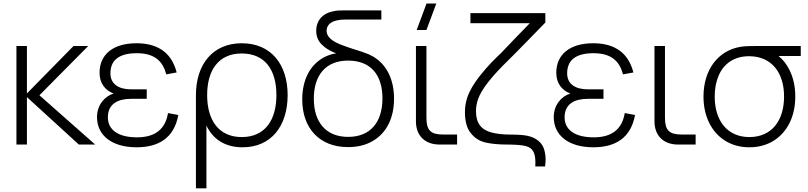

<svg xmlns="http://www.w3.org/2000/svg" viewBox="-20 -792 4429 1052"><path d="M70 0H127.5V-260L412 0H501.5L196 -270L463.5 -540H383L127.5 -280V-540H70Z M728.5 15C847 15 934 -34.5 957 -162L900.5 -172.5C887 -87 832.5 -39.5 731 -39.5C626 -39.5 571 -81.5 571 -149.5C571 -223.5 627 -250.5 698 -250.5H784V-302.5H698C629.5 -302.5 585 -332 585 -390C585 -458.5 627.5 -500.5 729.5 -500.5C830.5 -500.5 873 -453.5 891 -384.5L948 -395C917 -517 828 -555 727.5 -555C598.5 -555 525.5 -492.5 525.5 -393.5C525.5 -335 556.5 -297 602.5 -279.5C553.5 -265 511.5 -216.5 511.5 -150.5C511.5 -52 590.5 15 728.5 15Z M1111 240V-104C1146.5 -30 1211.5 15 1309.5 15C1465 15 1556 -100.5 1556 -271C1556 -438 1466 -555 1304.5 -555C1147 -555 1053.5 -440.5 1053.5 -271V240ZM1304.5 -41C1179.5 -41 1115 -132 1115 -271C1115 -405 1175.5 -499 1304.5 -499C1431.5 -499 1494.5 -409.5 1494.5 -271C1494.5 -134.5 1432.5 -41 1304.5 -41Z M1887 14C1939.5 14 1984.5 3 2022.5 -19.5C2098.5 -63.5 2139 -146 2139 -251.5C2139 -356 2099 -439 2023 -483C2007.5 -492 1991 -499 1973 -504.5C1970 -505.5 1967 -506.5 1964 -508C1913.5 -523.5 1875.5 -536.5 1851 -546C1801 -565.5 1769.5 -589 1769.5 -623C1769.5 -653 1790.5 -672 1824.5 -680C1839 -683.5 1855 -685 1874.5 -685H2069.5V-735H1862C1842 -735 1823.5 -735 1803.5 -729.5C1743 -717.5 1712.5 -674.5 1712.5 -624C1712.5 -593.5 1722.5 -568.5 1742 -549C1761.5 -529.5 1784.5 -514.5 1811.5 -504C1815 -502.5 1818.5 -501.5 1822.5 -500C1797.5 -496 1774.5 -488.5 1753.5 -477C1677.5 -435.5 1636 -352.5 1636 -247C1636 -90.5 1729.5 14 1887 14ZM1887.5 -42C1765.5 -42 1699.5 -122.5 1699.5 -251.5C1699.5 -377.5 1762.5 -460 1887.5 -460C2010 -460 2075.5 -383 2075.5 -253C2075.5 -124 2011 -42 1887.5 -42Z M2316.5 -627.5 2370.5 -772.5H2317L2263 -627.5ZM2484.5 -55H2406C2339.5 -55 2316.5 -79 2316.5 -146V-540H2259V-127C2259 -48.5 2308.5 0 2388.5 0H2484.5Z M2966.5 120C2968.5 105.5 2969.5 92.5 2969.5 80.5C2969.5 62 2966.5 43.5 2961 25C2949 -12.5 2915.5 -38.5 2869.5 -48C2848 -52.5 2819 -54.5 2782.5 -54.5C2737.5 -54.5 2701 -58.5 2673.5 -66C2617.5 -81 2588 -116 2588 -182.5C2588 -206 2592 -229 2600.5 -251.5C2617 -296.5 2657 -352 2733.5 -430.5C2774 -470.5 2812.5 -509 2851 -548.5L2968 -668.5V-720H2557.5V-665H2883C2856.5 -638 2828.5 -609.5 2799.5 -579C2770.5 -548.5 2746 -523 2725.5 -501.5C2703.5 -481 2690 -467 2674.5 -451.5C2634 -408.5 2603.5 -371 2582 -339C2560.5 -306.5 2546.5 -278.5 2539 -254C2531.5 -229.5 2527.5 -204 2527.5 -178C2527.5 -127 2538 -88.5 2559.5 -62.5C2580.5 -36 2607 -19 2639 -11.5C2670.5 -4 2710 0 2757 0H2765.5C2807.5 0.5 2839 3 2859.5 8C2901 18 2913.5 48 2913.5 98.5C2913.5 105 2913.5 112.5 2913 120Z M3231 15C3349.5 15 3436.5 -34.5 3459.5 -162L3403 -172.5C3389.5 -87 3335 -39.5 3233.5 -39.5C3128.5 -39.5 3073.5 -81.5 3073.5 -149.5C3073.5 -223.5 3129.5 -250.5 3200.5 -250.5H3286.5V-302.5H3200.5C3132 -302.5 3087.5 -332 3087.5 -390C3087.5 -458.5 3130 -500.5 3232 -500.5C3333 -500.5 3375.5 -453.5 3393.5 -384.5L3450.5 -395C3419.5 -517 3330.5 -555 3230 -555C3101 -555 3028 -492.5 3028 -393.5C3028 -335 3059 -297 3105 -279.5C3056 -265 3014 -216.5 3014 -150.5C3014 -52 3093 15 3231 15Z M3791.5 -55H3713C3646.5 -55 3623.5 -79 3623.5 -146V-540H3566V-127C3566 -48.5 3615.5 0 3695.5 0H3791.5Z M4086 15C4136 15 4180 3 4218.5 -20.5C4294.5 -68 4337.5 -155 4337.5 -263C4337.5 -317.5 4327 -365.5 4306 -408C4290.5 -439.5 4270.5 -465.5 4246 -485H4367.5V-540H4132.5C4096.5 -540 4063.5 -539.5 4040 -536C3914 -516 3834.5 -409.5 3834.5 -263C3834.5 -209.5 3845 -161.5 3865.5 -119.5C3907 -35 3985.5 15 4086 15ZM4086 -41C3966.5 -41 3896 -129 3896 -263C3896 -305.5 3903 -344 3917.5 -377.5C3946 -444.5 4004 -484 4084 -484H4086C4207.5 -483 4276 -394.5 4276 -263C4276 -130 4207.5 -41 4086 -41Z"/></svg>

Font: Vela Sans Light
Style: Regular
Weight: 300
Designer: Principal design: Mikhail Sharanda - project Manrope.
Design modification: Ravid Balaliev
Foundry: Mikhail Sharanda
Version: Version 1.001